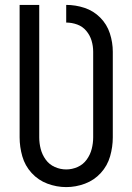

<svg xmlns="http://www.w3.org/2000/svg" viewBox="-20 -755 540 783"><path d="M250 8Q211 8 173.5 -6Q136 -20 109 -49.5Q82 -79 71 -117.5Q60 -156 60 -195V-735H140V-195Q140 -171 146 -147.5Q152 -124 166.5 -104Q181 -84 203.5 -74Q226 -64 250 -64Q274 -64 296.5 -74Q319 -84 333.5 -104Q348 -124 354 -147.5Q360 -171 360 -195V-544H440V-195Q440 -156 429 -117.5Q418 -79 391 -49.5Q364 -20 326.5 -6Q289 8 250 8ZM360 -544Q360 -567 353.5 -589Q347 -611 332 -629Q317 -647 295 -655Q273 -663 250 -663V-735Q288 -735 324.5 -723Q361 -711 388.5 -683.5Q416 -656 428 -619Q440 -582 440 -544Z"/></svg>

Font: Iosevka SS01
Style: Regular
Weight: 400
Monospace: yes
Designer: Belleve Invis
Foundry: Belleve Invis
Version: 2.3.3; ttfautohint (v1.8.3)